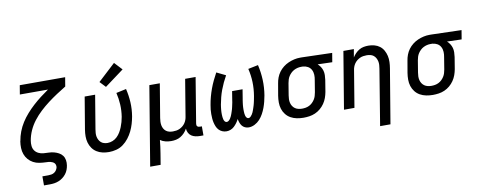

<svg xmlns="http://www.w3.org/2000/svg" viewBox="-77 -1167 4367 1754"><g transform="rotate(-10 2106.5 -290.5)"><path d="M210 205V121H265Q279 121 293.5 118.5Q308 116 320.5 108Q333 100 341 87.5Q349 75 352 61Q353 50 350.5 40Q348 30 341.5 23Q335 16 326 11.5Q317 7 307 4.5Q297 2 286.5 1Q276 0 266 0H265Q234 -1 204 -5.5Q174 -10 148 -24Q122 -38 103 -60Q84 -82 74 -109.5Q64 -137 63 -168Q62 -199 67 -230Q67 -231 67.5 -231.5Q68 -232 68 -232Q75 -275 91 -317Q107 -359 131.5 -397.5Q156 -436 187 -471Q218 -506 252 -537Q286 -568 323 -596.5Q360 -625 398 -651H137L151 -735H572L558 -651Q515 -625 472.5 -597Q430 -569 389 -538Q348 -507 310.5 -472Q273 -437 242 -397Q211 -357 190.5 -311.5Q170 -266 162 -218Q158 -194 160.5 -169.5Q163 -145 176 -126.5Q189 -108 210.5 -97.5Q232 -87 256.5 -85Q281 -83 305.5 -82.5Q330 -82 353 -76Q376 -70 396.5 -59Q417 -48 430.5 -30Q444 -12 448 12Q452 36 448 61Q445 81 437.5 101Q430 121 416.5 138.5Q403 156 385 169.5Q367 183 347 191Q327 199 306.5 202Q286 205 265 205Z M849 8Q818 8 789 1.5Q760 -5 735.5 -20.5Q711 -36 694.5 -59.5Q678 -83 670 -111Q662 -139 662 -169.5Q662 -200 667 -231L717 -530H814L762 -217Q759 -200 758 -183Q757 -166 760 -150.5Q763 -135 770.5 -120.5Q778 -106 790 -95.5Q802 -85 818 -80.5Q834 -76 850 -76Q874 -76 897.5 -85.5Q921 -95 939 -112.5Q957 -130 970 -152Q983 -174 992 -196.5Q1001 -219 1007.5 -242Q1014 -265 1018 -289Q1027 -346 1024 -402Q1021 -458 1008 -512L1101 -532Q1116 -470 1119.5 -406Q1123 -342 1112 -276Q1106 -242 1096 -208.5Q1086 -175 1070.5 -143Q1055 -111 1032.5 -82Q1010 -53 981 -31.5Q952 -10 917 -1Q882 8 849 8ZM924 -583 873 -637 1034 -786 1101 -714Z M1195 205 1317 -530H1414L1362 -217Q1359 -200 1358.5 -182.5Q1358 -165 1361 -149Q1364 -133 1372 -118.5Q1380 -104 1393 -94Q1406 -84 1422.5 -80Q1439 -76 1456 -76Q1472 -76 1488 -78.5Q1504 -81 1519 -88Q1534 -95 1547.5 -106Q1561 -117 1570.5 -131Q1580 -145 1585.5 -160.5Q1591 -176 1593 -192L1649 -530H1746L1677 -111Q1676 -104 1676.5 -97Q1677 -90 1681.5 -85Q1686 -80 1692.5 -78Q1699 -76 1706 -76H1724V8H1692Q1671 8 1650.5 3.5Q1630 -1 1613.5 -12Q1597 -23 1587.5 -41.5Q1578 -60 1577 -81Q1566 -60 1549.5 -42.5Q1533 -25 1513 -13Q1493 -1 1470.5 3.5Q1448 8 1426 8Q1399 8 1372.5 1.5Q1346 -5 1325 -20Q1322 11 1318 41.5Q1314 72 1309 102L1292 205Z M1939 8Q1918 8 1899.5 0Q1881 -8 1868 -22Q1855 -36 1847.5 -54Q1840 -72 1835.5 -91Q1831 -110 1829.5 -130.5Q1828 -151 1828 -171.5Q1828 -192 1830 -213Q1832 -234 1836 -254Q1842 -291 1852 -328Q1862 -365 1875 -400.5Q1888 -436 1904.5 -470.5Q1921 -505 1939 -538L2023 -497Q2006 -467 1991.5 -436Q1977 -405 1965 -373Q1953 -341 1944.5 -308Q1936 -275 1930 -242Q1928 -230 1926.5 -218.5Q1925 -207 1924 -195.5Q1923 -184 1922.5 -172.5Q1922 -161 1922.5 -149.5Q1923 -138 1924 -126.5Q1925 -115 1928 -104.5Q1931 -94 1937.5 -85Q1944 -76 1956 -76Q1966 -76 1975 -84Q1984 -92 1990 -101.5Q1996 -111 2000.5 -121Q2005 -131 2008.5 -141Q2012 -151 2015.5 -161.5Q2019 -172 2022 -182Q2025 -192 2027 -202.5Q2029 -213 2031.5 -223.5Q2034 -234 2036 -244.5Q2038 -255 2039 -265L2052 -345H2149L2136 -265Q2134 -255 2132.5 -244.5Q2131 -234 2129.5 -223.5Q2128 -213 2127 -202.5Q2126 -192 2125.5 -182Q2125 -172 2125 -161.5Q2125 -151 2125.5 -141Q2126 -131 2127 -121Q2128 -111 2131 -101.5Q2134 -92 2140.5 -84Q2147 -76 2157 -76Q2168 -76 2176.5 -84.5Q2185 -93 2191 -102Q2197 -111 2201.5 -121Q2206 -131 2209.5 -141.5Q2213 -152 2216.5 -162Q2220 -172 2223 -182.5Q2226 -193 2228.5 -203.5Q2231 -214 2233 -224Q2235 -234 2237 -244.5Q2239 -255 2241 -266Q2252 -331 2250 -394Q2248 -457 2233 -519L2326 -538Q2342 -469 2345 -398Q2348 -327 2336 -255Q2331 -227 2324 -199Q2317 -171 2307 -144Q2297 -117 2282.5 -90.5Q2268 -64 2248 -42Q2228 -20 2200.5 -6Q2173 8 2145 8Q2127 8 2110.5 0.5Q2094 -7 2083.5 -20.5Q2073 -34 2067 -51Q2061 -68 2058 -85Q2049 -67 2037 -50.5Q2025 -34 2010 -20Q1995 -6 1976.5 1Q1958 8 1939 8Z M2653 8Q2622 8 2591.5 2Q2561 -4 2535 -18.5Q2509 -33 2490.5 -56.5Q2472 -80 2463 -108.5Q2454 -137 2454 -168.5Q2454 -200 2459 -231L2478 -341Q2482 -368 2492 -394.5Q2502 -421 2519 -444Q2536 -467 2559 -485Q2582 -503 2608.5 -514.5Q2635 -526 2662 -532Q2689 -538 2716 -538Q2720 -538 2724.5 -538Q2729 -538 2733 -538L3013 -530L2999 -446L2864 -450Q2879 -437 2890 -420Q2901 -403 2906.5 -383.5Q2912 -364 2911.5 -342Q2911 -320 2908 -299L2890 -189Q2885 -162 2875.5 -135.5Q2866 -109 2849.5 -85Q2833 -61 2810.5 -42Q2788 -23 2761.5 -11.5Q2735 0 2707.5 4Q2680 8 2653 8ZM2654 -76Q2671 -76 2688 -79Q2705 -82 2721 -90Q2737 -98 2750 -110.5Q2763 -123 2772.5 -138Q2782 -153 2787 -169.5Q2792 -186 2795 -203L2813 -313Q2818 -337 2817 -362Q2816 -387 2805 -408Q2794 -429 2773.5 -440.5Q2753 -452 2728 -454H2719Q2717 -454 2714.5 -454Q2712 -454 2710 -454Q2694 -454 2677.5 -450Q2661 -446 2645.5 -438Q2630 -430 2617 -417.5Q2604 -405 2594.5 -390.5Q2585 -376 2580 -360Q2575 -344 2572 -327L2554 -217Q2551 -200 2550.5 -182Q2550 -164 2554 -147.5Q2558 -131 2567 -117Q2576 -103 2589.5 -93.5Q2603 -84 2620 -80Q2637 -76 2654 -76Z M3328 205 3413 -313Q3416 -330 3417 -347.5Q3418 -365 3414.5 -381Q3411 -397 3403 -411.5Q3395 -426 3382.5 -436Q3370 -446 3353.5 -450Q3337 -454 3319 -454Q3303 -454 3287 -451.5Q3271 -449 3256 -442Q3241 -435 3227.5 -424Q3214 -413 3204.5 -399Q3195 -385 3189.5 -369.5Q3184 -354 3182 -338L3126 0H3029L3117 -530H3214L3201 -455Q3213 -474 3229 -490.5Q3245 -507 3264.5 -518.5Q3284 -530 3306 -534Q3328 -538 3349 -538Q3378 -538 3405.5 -530.5Q3433 -523 3454.5 -506.5Q3476 -490 3489.5 -465.5Q3503 -441 3509 -414Q3515 -387 3514 -357.5Q3513 -328 3508 -299L3424 205Z M3853 8Q3822 8 3791.5 2Q3761 -4 3735 -18.5Q3709 -33 3690.5 -56.5Q3672 -80 3663 -108.5Q3654 -137 3654 -168.5Q3654 -200 3659 -231L3678 -341Q3682 -368 3692 -394.5Q3702 -421 3719 -444Q3736 -467 3759 -485Q3782 -503 3808.5 -514.5Q3835 -526 3862 -532Q3889 -538 3916 -538Q3920 -538 3924.5 -538Q3929 -538 3933 -538L4213 -530L4199 -446L4064 -450Q4079 -437 4090 -420Q4101 -403 4106.5 -383.5Q4112 -364 4111.5 -342Q4111 -320 4108 -299L4090 -189Q4085 -162 4075.5 -135.5Q4066 -109 4049.5 -85Q4033 -61 4010.5 -42Q3988 -23 3961.5 -11.5Q3935 0 3907.5 4Q3880 8 3853 8ZM3854 -76Q3871 -76 3888 -79Q3905 -82 3921 -90Q3937 -98 3950 -110.5Q3963 -123 3972.5 -138Q3982 -153 3987 -169.5Q3992 -186 3995 -203L4013 -313Q4018 -337 4017 -362Q4016 -387 4005 -408Q3994 -429 3973.5 -440.5Q3953 -452 3928 -454H3919Q3917 -454 3914.5 -454Q3912 -454 3910 -454Q3894 -454 3877.5 -450Q3861 -446 3845.5 -438Q3830 -430 3817 -417.5Q3804 -405 3794.5 -390.5Q3785 -376 3780 -360Q3775 -344 3772 -327L3754 -217Q3751 -200 3750.5 -182Q3750 -164 3754 -147.5Q3758 -131 3767 -117Q3776 -103 3789.5 -93.5Q3803 -84 3820 -80Q3837 -76 3854 -76Z"/></g></svg>

Font: Iosevka Curly Medium Extended
Style: Italic
Weight: 500
Width: 7
Italic angle: -9°
Monospace: yes
Designer: Belleve Invis
Foundry: Belleve Invis
Version: Version 11.1.0; ttfautohint (v1.8.3)